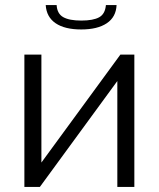

<svg xmlns="http://www.w3.org/2000/svg" viewBox="-20 -736 625 756"><path d="M439 -716Q437 -669 400.5 -644.5Q364 -620 300 -620Q235 -620 199 -644.5Q163 -669 160 -716H203Q205 -682 229 -668.5Q253 -655 300 -655Q347 -655 370.5 -668Q394 -681 397 -716ZM143 -96 454 -521H509V0H442V-417L137 0H76V-521H143Z"/></svg>

Font: PTCRaleway
Style: Regular
Weight: 400
Designer: Matt McInerney, Pablo Impallari, Rodrigo Fuenzalida
Foundry: Matt McInerney, Pablo Impallari, Rodrigo Fuenzalida
Version: Version 3.000g; ttfautohint (v1.5) -l 8 -r 28 -G 28 -x 14 -D